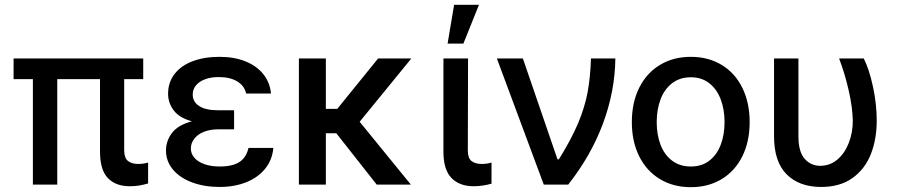

<svg xmlns="http://www.w3.org/2000/svg" viewBox="-20 -776 3769 807"><path d="M582 -443.4H502V-143.6Q502.4 -111.3 518.3 -99.1Q534.2 -86.9 560.5 -86.9Q583 -86.9 602.5 -92.8V-4.9Q583.5 0.5 565.7 3.7Q547.9 6.8 525.4 6.8Q466.3 6.8 433.3 -27.6Q400.4 -62 400.4 -137.7V-443.4H220.7V0H118.2V-443.4H37.1V-530.3H582Z M786.6 -266.1Q733.4 -280.8 710 -312.3Q686.5 -343.8 686.5 -381.8Q686.5 -430.2 713.9 -465.3Q741.2 -500.5 790 -518.8Q838.9 -537.1 902.3 -537.1Q963.4 -537.1 1010.5 -518.6Q1057.6 -500 1085.9 -465.3Q1114.3 -430.7 1119.1 -382.8H1014.6Q1007.8 -415 977.5 -433.6Q947.3 -452.1 899.4 -452.1Q866.2 -452.1 841.3 -442.6Q816.4 -433.1 803.2 -416.5Q790 -399.9 790 -378.9Q790 -347.7 817.4 -330.1Q844.7 -312.5 896.5 -312.5H963.9V-232.4H896.5Q863.8 -232.4 837.6 -222.2Q811.5 -211.9 796.9 -193.4Q782.2 -174.8 782.2 -151.4Q782.2 -129.9 797.1 -112.8Q812 -95.7 839.6 -85.9Q867.2 -76.2 903.3 -76.2Q957.5 -76.2 986.6 -95.2Q1015.6 -114.3 1024.4 -154.3H1128.9Q1124.5 -104 1094.5 -66.9Q1064.5 -29.8 1014.9 -10Q965.3 9.8 903.3 9.8Q838.9 9.8 787.6 -9.3Q736.3 -28.3 707 -63.2Q677.7 -98.1 677.7 -143.6Q677.7 -184.6 703.4 -217.8Q729 -251 786.6 -266.1Z M1349.6 -318.4H1397.5L1569.3 -530.3H1709L1491.7 -264.2L1707 0H1563.5L1393.6 -215.8H1349.6V0H1236.3V-530.3H1349.6Z M1947.3 -530.3 1946.3 -143.6Q1946.3 -111.3 1961.9 -99.1Q1977.5 -86.9 2004.9 -86.9Q2016.1 -86.9 2027.3 -88.6Q2038.6 -90.3 2045.9 -92.8V-3.9Q2007.3 6.8 1970.7 6.8Q1911.6 6.8 1877.7 -27.8Q1843.8 -62.5 1843.8 -137.7V-530.3ZM1888.7 -755.9H1993.2L1927.7 -592.8H1861.3Z M2068.4 -530.3H2177.7L2323.2 -106.4H2329.1Q2381.3 -190.4 2409.7 -257.8Q2438 -325.2 2449.7 -387.9Q2461.4 -450.7 2463.9 -530.3H2566.4Q2564.9 -393.6 2514.9 -258.1Q2464.8 -122.6 2368.2 0H2265.6Z M2635.7 -262.7Q2635.7 -344.7 2666.5 -406.7Q2697.3 -468.8 2753.4 -502.9Q2809.6 -537.1 2883.8 -537.1Q2957.5 -537.1 3013.7 -502.9Q3069.8 -468.8 3100.3 -406.5Q3130.9 -344.2 3130.9 -262.7Q3130.9 -181.2 3100.3 -119.4Q3069.8 -57.6 3013.7 -23.4Q2957.5 10.7 2883.8 10.7Q2809.6 10.7 2753.4 -23.4Q2697.3 -57.6 2666.5 -119.4Q2635.7 -181.2 2635.7 -262.7ZM3025.4 -262.7Q3025.4 -314.9 3009.5 -357.7Q2993.7 -400.4 2961.7 -425.8Q2929.7 -451.2 2883.8 -451.2Q2836.9 -451.2 2804.4 -425.8Q2772 -400.4 2756.1 -357.7Q2740.2 -314.9 2740.2 -262.7Q2740.2 -210.4 2756.1 -168.2Q2772 -126 2804.4 -101.1Q2836.9 -76.2 2883.8 -76.2Q2930.2 -76.2 2961.9 -101.1Q2993.7 -126 3009.5 -168.2Q3025.4 -210.4 3025.4 -262.7Z M3335.9 -530.3V-202.1Q3335.9 -138.2 3362.1 -108.6Q3388.2 -79.1 3427.7 -79.1Q3467.8 -79.1 3498.8 -104.7Q3529.8 -130.4 3547.1 -174.1Q3564.5 -217.8 3564.5 -269.5Q3563 -327.1 3546.9 -397.2Q3530.8 -467.3 3506.8 -530.3H3610.4Q3633.3 -485.4 3649.2 -411.9Q3665 -338.4 3665 -269.5Q3665 -191.4 3640.4 -128.4Q3615.7 -65.4 3563.2 -27.8Q3510.7 9.8 3431.6 9.8Q3339.4 9.8 3286.4 -43.2Q3233.4 -96.2 3233.4 -203.1V-530.3Z"/></svg>

Font: Pretendard Medium
Style: Regular
Weight: 500
Designer: Base glyphs from Inter by Rasmus Andersson; Hangeul glyphs from Noto Sans CJK(Source Han Sans) by Jang Soo-young and Kan
Foundry: Kil Hyung-jin
Version: Version 1.309